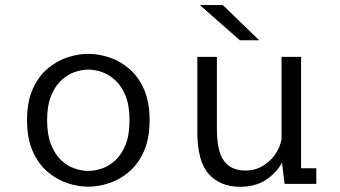

<svg xmlns="http://www.w3.org/2000/svg" viewBox="-20 -724 1340 756"><path d="M327.5 11Q287.5 11 245.2 -3Q203 -17 167 -47.8Q131 -78.5 108.8 -128.5Q86.5 -178.5 86.5 -251Q86.5 -323 108.8 -373Q131 -423 167 -453.5Q203 -484 245.2 -498Q287.5 -512 327.5 -512Q368 -512 410.2 -498Q452.5 -484 488.5 -453.5Q524.5 -423 546.8 -373Q569 -323 569 -251Q569 -178.5 546.8 -128.5Q524.5 -78.5 488.5 -47.8Q452.5 -17 410.2 -3Q368 11 327.5 11ZM327.5 -51Q353.5 -51 382 -60.8Q410.5 -70.5 435 -93.5Q459.5 -116.5 474.8 -155Q490 -193.5 490 -251Q490 -307.5 474.8 -345.8Q459.5 -384 435 -407Q410.5 -430 382 -440Q353.5 -450 327.5 -450Q301.5 -450 273.2 -440Q245 -430 220.5 -407Q196 -384 180.8 -345.8Q165.5 -307.5 165.5 -251Q165.5 -193.5 180.8 -155Q196 -116.5 220.5 -93.5Q245 -70.5 273.2 -60.8Q301.5 -51 327.5 -51Z M925.5 11.5Q847 11.5 802 -38.8Q757 -89 757 -204.5V-500H834V-216Q834 -128.5 861.8 -90.5Q889.5 -52.5 948 -52.5Q998 -52.5 1037.8 -87.5Q1077.5 -122.5 1088.5 -175V-500H1165.5V-61.5H1225.5V0H1100.5L1090.5 -83.5Q1067.5 -42 1026 -15.2Q984.5 11.5 925.5 11.5ZM924.5 -565.5 767 -704H857.5L1000.5 -565.5Z"/></svg>

Font: Trispace Light
Style: Regular
Weight: 300
Designer: Tyler Finck
Foundry: Etcetera Type Company
Version: Version 1.210; ttfautohint (v1.8.3)